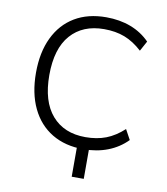

<svg xmlns="http://www.w3.org/2000/svg" viewBox="-94 -791 899 1035"><g transform="rotate(10 355.5 -273.5)"><path d="M369 166V-24H435V166ZM404 9Q305 9 232.5 -34.5Q160 -78 121 -159.5Q82 -241 82 -353Q82 -465 121 -546Q160 -627 232 -670Q304 -713 404 -713Q478 -713 538.5 -690Q599 -667 643 -622L613 -567Q566 -610 516.5 -629Q467 -648 404 -648Q287 -648 221 -573Q155 -498 155 -353Q155 -209 221 -133Q287 -57 404 -57Q467 -57 516.5 -76Q566 -95 613 -138L643 -83Q599 -38 538.5 -14.5Q478 9 404 9Z"/></g></svg>

Font: Nunito Sans 7pt Light
Style: Regular
Weight: 300
Designer: Vernon Adams
Foundry: Vernon Adams
Version: Version 3.101;gftools[0.9.27]